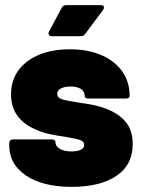

<svg xmlns="http://www.w3.org/2000/svg" viewBox="-20 -720 559 748"><path d="M16 -153V-162Q16 -169 20 -173Q24 -177 31 -177H181Q196 -177 196 -166Q196 -150 213.5 -140Q231 -130 259 -130Q281 -130 294.5 -136.5Q308 -143 308 -155Q308 -169 292 -174.5Q276 -180 235 -187Q197 -192 167 -199Q137 -206 109 -220Q23 -262 23 -352Q23 -433 86 -480.5Q149 -528 252 -528Q322 -528 374.5 -505.5Q427 -483 456 -442Q485 -401 485 -347Q485 -336 470 -336H325Q310 -336 310 -347Q310 -364 295 -373.5Q280 -383 255 -383Q232 -383 217.5 -375.5Q203 -368 203 -355Q203 -339 222 -333Q241 -327 283 -321Q288 -320 321.5 -315Q355 -310 386 -299Q440 -280 468.5 -246.5Q497 -213 497 -159Q497 -77 433 -34.5Q369 8 260 8Q147 8 81.5 -36Q16 -80 16 -153ZM238 -700H373Q385 -700 385 -691Q385 -687 382 -682L312 -588Q306 -579 294 -579H182Q174 -579 170.5 -584.5Q167 -590 171 -597L220 -689Q225 -700 238 -700Z"/></svg>

Font: Barlow Black
Style: Regular
Weight: 900
Designer: Jeremy Tribby
Foundry: Tribby Type
Version: Version 1.422